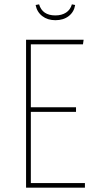

<svg xmlns="http://www.w3.org/2000/svg" viewBox="-20 -864 447 884"><path d="M365 -681 362 -660H122V-370H330V-349H122V-21H371V0H100V-681ZM144 -841 160 -844Q175 -793 235 -793Q264 -793 284 -806Q304 -819 311 -844L326 -841Q321 -809 296.5 -790Q272 -771 235 -771Q199 -771 174.5 -790Q150 -809 144 -841Z"/></svg>

Font: Fira Sans Extra Condensed Thin
Style: Regular
Weight: 250
Width: 1
Designer: Carrois Corporate & Edenspiekermann AG
Foundry: Carrois Corporate GbR & Edenspiekermann AG
Version: Version 4.203